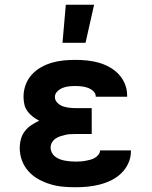

<svg xmlns="http://www.w3.org/2000/svg" viewBox="-20 -780 640 808"><path d="M297 8Q270 8 243.5 5.5Q217 3 191 -5Q165 -13 141.5 -26Q118 -39 100 -59Q82 -79 72.5 -104.5Q63 -130 63 -157Q63 -176 68 -194.5Q73 -213 84.5 -228Q96 -243 112 -253.5Q128 -264 145 -272Q131 -279 118 -289Q105 -299 95.5 -312Q86 -325 82.5 -341Q79 -357 79 -373Q79 -398 87.5 -422Q96 -446 113 -465Q130 -484 152 -496.5Q174 -509 198 -516Q222 -523 247 -525.5Q272 -528 297 -528Q322 -528 346.5 -525.5Q371 -523 394.5 -516.5Q418 -510 440 -498Q462 -486 479 -468Q496 -450 505.5 -427Q515 -404 515 -379V-373H383V-374Q383 -387 372.5 -396.5Q362 -406 349.5 -410.5Q337 -415 323.5 -416.5Q310 -418 297 -418Q283 -418 269.5 -416.5Q256 -415 243.5 -410Q231 -405 221 -395Q211 -385 211 -372Q211 -358 221.5 -347.5Q232 -337 245 -332.5Q258 -328 272 -326.5Q286 -325 300 -325H366V-216H300Q289 -216 277.5 -215.5Q266 -215 255 -212.5Q244 -210 233.5 -206.5Q223 -203 213.5 -196.5Q204 -190 198.5 -180Q193 -170 193 -159Q193 -148 198 -138Q203 -128 212 -121Q221 -114 231.5 -110Q242 -106 253 -104Q264 -102 275 -101Q286 -100 297 -100Q307 -100 317.5 -100.5Q328 -101 338.5 -103Q349 -105 359 -107.5Q369 -110 378 -115Q387 -120 394 -128.5Q401 -137 401 -147H531V-143Q531 -117 520 -93Q509 -69 490.5 -51Q472 -33 448.5 -21.5Q425 -10 400 -3.5Q375 3 349 5.5Q323 8 297 8ZM243 -600 257 -760H376L340 -600Z"/></svg>

Font: Iosevka Extrabold Extended
Style: Regular
Weight: 800
Width: 7
Monospace: yes
Designer: Belleve Invis
Foundry: Belleve Invis
Version: Version 32.5.0; ttfautohint (v1.8.4)